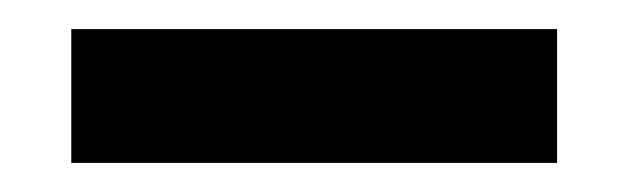

<svg xmlns="http://www.w3.org/2000/svg" viewBox="-20 -672 432 132"><path d="M29 -560H363V-652H29Z"/></svg>

Font: Charger Sport
Style: Bd
Weight: 700
Designer: Jasper
Foundry: Cannot Into Space Fonts
Version: Version 1.1